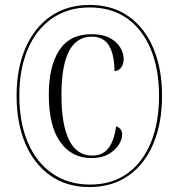

<svg xmlns="http://www.w3.org/2000/svg" viewBox="-20 -745 721 775"><path d="M341 10Q249 10 183 -36.5Q117 -83 82 -166Q47 -249 47 -358Q47 -468 82.5 -550.5Q118 -633 184 -679Q250 -725 342 -725Q434 -725 499 -679Q564 -633 599 -550.5Q634 -468 634 -358Q634 -248 599 -165Q564 -82 498.5 -36Q433 10 341 10ZM344 0Q431 0 493.5 -44.5Q556 -89 589 -169.5Q622 -250 622 -358Q622 -466 588.5 -546.5Q555 -627 492.5 -671Q430 -715 342 -715Q254 -715 190 -670.5Q126 -626 92 -546Q58 -466 58 -359Q58 -250 92.5 -169.5Q127 -89 191.5 -44.5Q256 0 344 0ZM348 -107Q270 -107 223.5 -171.5Q177 -236 177 -363Q177 -477 219 -542Q261 -607 350 -607Q394 -607 422.5 -592Q451 -577 465 -554Q479 -531 479 -507Q479 -484 468 -471Q457 -458 442 -458Q442 -523 420.5 -560Q399 -597 350 -597Q228 -597 228 -362Q228 -242 259 -179.5Q290 -117 352 -117Q394 -117 417 -146Q440 -175 449 -235Q473 -227 473 -202Q473 -182 459 -160Q445 -138 417.5 -122.5Q390 -107 348 -107Z"/></svg>

Font: Noto Serif Display ExtraCondensed SemiBold
Style: Regular
Weight: 600
Width: 2
Designer: Monotype Design Team
Foundry: Monotype Imaging Inc.
Version: Version 2.009